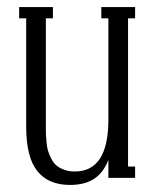

<svg xmlns="http://www.w3.org/2000/svg" viewBox="-20 -504 442 544"><path d="M362.8 -483.9V-452.1H342.8V-32.2H362.8V0H287.1V-50.8Q272.9 -14.6 246.6 2.7Q220.2 20 178.2 20Q117.2 20 85.7 -19.3Q54.2 -58.6 54.2 -145V-452.1H34.2V-483.9H129.9V-452.1H109.9V-145Q109.9 -131.8 110.1 -124Q110.4 -116.2 111.8 -101.1Q113.3 -85.9 116.2 -76.4Q119.1 -66.9 125.2 -54.7Q131.3 -42.5 139.6 -35.4Q147.9 -28.3 161.4 -23.2Q174.8 -18.1 191.9 -18.1Q287.1 -18.1 287.1 -165V-452.1H267.1V-483.9Z"/></svg>

Font: Margherita Light
Style: Regular
Weight: 300
Designer: James Puckett
Foundry: Dunwich Type Founders
Version: Version 1.008;hotconv 1.0.109;makeotfexe 2.5.65596